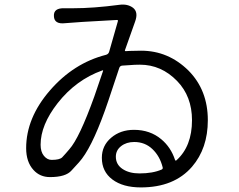

<svg xmlns="http://www.w3.org/2000/svg" viewBox="-20 -778 1040 837"><path d="M594 39Q516 39 470 4.5Q424 -30 424 -90Q424 -143 464.5 -177.5Q505 -212 564 -212Q634 -212 683 -171Q725 -136 743 -81Q745 -76 749 -79Q817 -140 817 -254Q817 -358 752 -425Q683 -496 590 -496Q567 -496 544 -494L513 -492Q503 -491 500 -482L453 -341Q445 -318 437 -295Q377 -128 324 -70Q308 -53 292 -35Q267 -6 198 -6Q154 -6 126 -37Q94 -72 94 -132Q94 -264 197.5 -383.5Q301 -503 442 -539Q453 -542 456 -553L494 -686Q495 -691 490 -691Q303 -681 265 -677Q216 -671 215 -708Q213 -744 262 -742Q274 -742 298 -742Q387 -742 500 -757Q536 -762 560 -744Q584 -725 569 -684L525 -560Q523 -555 528 -555L545 -556Q570 -557 595 -557Q714 -557 802 -470Q886 -385 886 -254Q886 -131 817 -51Q739 39 594 39ZM588 -22Q646 -22 685 -39Q691 -42 689 -49Q677 -97 644.5 -128Q612 -159 565 -159Q531 -159 508 -141Q485 -123 485 -95Q485 -61 514 -41.5Q543 -22 588 -22ZM205 -81Q240 -81 251 -92Q267 -109 282 -127Q326 -176 391 -357L429 -468Q431 -473 426 -471Q311 -430 231 -328Q157 -233 157 -147Q157 -116 171.5 -98.5Q186 -81 205 -81Z"/></svg>

Font: Resource Han Rounded KR Normal
Style: Regular
Weight: 350
Designer: Cyano Hao (round all glyphs); Ryoko NISHIZUKA 西塚涼子 (kana, bopomofo & ideographs); Paul D. Hunt (Latin, Greek & Cyrillic)
Foundry: Cyano Hao
Version: 0.990